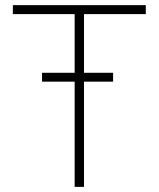

<svg xmlns="http://www.w3.org/2000/svg" viewBox="-20 -731 622 751"><path d="M550.3 -675.8H308.6V-446.3H422.4V-411.6H308.6V0H272V-411.6H144.5V-446.3H272V-675.8H30.3V-710.9H550.3Z"/></svg>

Font: Robert Sans ExtraLight
Style: Regular
Weight: 250
Designer: Christian Robertson (extended by Adam Twardoch)
Foundry: Google
Version: Version 12.135;April 2, 2019;FontCreator 11.5.0.2425 64-bit;